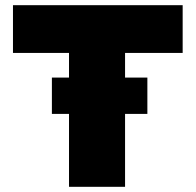

<svg xmlns="http://www.w3.org/2000/svg" viewBox="-20 -720 754 740"><path d="M246 0V-281H180V-421H246V-516H30V-700H684V-516H462V-421H548V-281H462V0Z"/></svg>

Font: Lexend Black
Style: Regular
Weight: 900
Designer: Bonnie Shaver-Troup, Thomas Jockin
Foundry: Lexend
Version: Version 1.007; ttfautohint (v1.8.3)